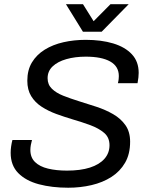

<svg xmlns="http://www.w3.org/2000/svg" viewBox="-20 -888 713 920"><path d="M306.9 11.5Q228.8 11.5 166.3 -5.1Q103.8 -21.8 67.4 -58.7Q31.1 -95.6 31.1 -155.6Q31.1 -170.1 33.3 -186.3Q35.6 -202.6 39.5 -217.2H133.3Q130 -205.7 127.7 -193.2Q125.5 -180.6 125.5 -169.4Q125.5 -133.2 148 -111.4Q170.5 -89.6 210.1 -80.1Q249.6 -70.5 301 -70.5Q365.6 -70.5 410.9 -85Q456.3 -99.6 480.5 -127.1Q504.7 -154.6 504.7 -192.2Q504.7 -229.2 479.2 -251.2Q453.6 -273.1 413 -288.2Q372.3 -303.2 326.1 -316.6Q287.7 -328.1 249.5 -342Q211.3 -356 179.6 -376.5Q147.9 -397.1 129.4 -427.4Q110.9 -457.6 110.9 -501.2Q110.9 -552.4 133.1 -589.1Q155.4 -625.9 194.4 -650.1Q233.5 -674.3 284.1 -685.7Q334.6 -697.1 390.7 -697.1Q465.3 -697.1 522.4 -679.9Q579.6 -662.6 612 -627.8Q644.5 -593 644.5 -538.8Q644.5 -528.4 643.2 -516.6Q642 -504.9 639 -489.2H544.9Q547.9 -501.1 548.6 -509.2Q549.4 -517.2 549.4 -523.4Q549.4 -570 508.3 -593.2Q467.2 -616.5 390.8 -616.5Q339.2 -616.5 297.8 -604.6Q256.3 -592.8 232.2 -569.9Q208.1 -547.1 208.1 -513.2Q208.1 -482.8 228.5 -462.9Q248.9 -442.9 282.9 -429.4Q317 -415.9 356.8 -403.5Q398.7 -390.6 442 -376.4Q485.4 -362.1 522 -341.1Q558.6 -320.1 581.1 -288.2Q603.5 -256.4 603.5 -209Q603.5 -150 579.4 -108.3Q555.2 -66.6 513.7 -40Q472.1 -13.5 418.6 -1Q365.2 11.5 306.9 11.5ZM596.8 -868 467.2 -736H377.4L295.9 -868H377.6L445.8 -758.9L401.8 -759.4L509.5 -868Z"/></svg>

Font: Archivo Variable SemiBold
Style: Italic
Weight: 600
Italic angle: -10°
Designer: Hector Gatti
Foundry: Omnibus-Type
Version: Version 2.001